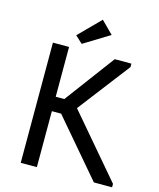

<svg xmlns="http://www.w3.org/2000/svg" viewBox="-130 -989 896 1080"><g transform="rotate(15 318.5 -448.5)"><path d="M189 -410H239L455 -700H552V-680L321 -379L627 -20V0H521L243 -326H189V0H95V-700H189ZM403 -827 253 -735 211 -774 333 -897Z"/></g></svg>

Font: Tilda Sans Medium
Style: Regular
Weight: 500
Designer: ParaType Ltd
Foundry: ParaType Ltd
Version: Version 1.009